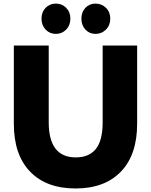

<svg xmlns="http://www.w3.org/2000/svg" viewBox="-20 -1030 838 1064"><path d="M210 -926.7Q210 -963.3 232.8 -986.7Q255.6 -1010 290 -1010Q323.3 -1010 346.7 -986.7Q370 -963.3 370 -926.7Q370 -890 346.7 -866.1Q323.3 -842.2 290 -842.2Q255.6 -842.2 232.8 -866.1Q210 -890 210 -926.7ZM431.1 -926.7Q431.1 -963.3 453.3 -986.7Q475.6 -1010 508.9 -1010Q543.3 -1010 567.2 -986.7Q591.1 -963.3 591.1 -926.7Q591.1 -890 567.2 -866.1Q543.3 -842.2 508.9 -842.2Q475.6 -842.2 453.3 -866.1Q431.1 -890 431.1 -926.7ZM56.7 -344.4V-777.8H250V-352.2Q250 -157.8 400 -157.8Q473.3 -157.8 511.1 -204.4Q548.9 -251.1 548.9 -352.2V-777.8H740V-344.4Q740 -172.2 650 -78.9Q560 14.4 398.9 14.4Q236.7 14.4 146.7 -78.9Q56.7 -172.2 56.7 -344.4Z"/></svg>

Font: Paperlogy 9 Black
Style: Regular
Weight: 900
Designer: redesigned by Lee Juim, glyphs from Gmarket Sans & Montserrat
Foundry: PT&
Version: Version 1.001